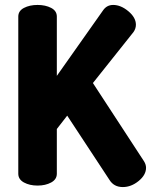

<svg xmlns="http://www.w3.org/2000/svg" viewBox="-20 -751 611 777"><path d="M54 -48V-684Q54 -707 77 -719Q100 -731 132 -731Q164 -731 187 -719Q210 -707 210 -684V-444L397 -709Q412 -731 438 -731Q469 -731 499.5 -705.5Q530 -680 530 -651Q530 -635 520 -621L356 -415L563 -98Q571 -85 571 -72Q571 -43 541 -18.5Q511 6 477 6Q441 6 423 -23L252 -283L210 -229V-48Q210 -25 187 -12.5Q164 0 132 0Q100 0 77 -12.5Q54 -25 54 -48Z"/></svg>

Font: Dosis
Style: ExtraBold
Weight: 800
Designer: EdgarTolentino, PabloImpallari, IginoMarini
Foundry: EdgarTolentino, PabloImpallari, IginoMarini
Version: Version 1.007